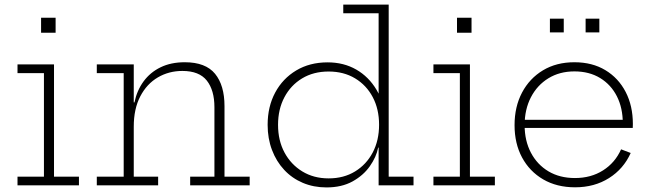

<svg xmlns="http://www.w3.org/2000/svg" viewBox="-20 -810 2836 839"><path d="M216 -38H325V0H56.5V-38H172V-490.5H56.5V-528.5H216ZM159.5 -732.5H223V-667H159.5Z M564.5 -38H671V0H403V-38H520.5V-490.5H403V-528.5H564.5ZM917 -38V-341.5Q917 -415.5 883.8 -457.8Q850.5 -500 777 -500Q718 -500 669.8 -471.8Q621.5 -443.5 593 -389Q564.5 -334.5 564.5 -256.5L553 -362.5H567.5Q578.5 -415 607.5 -454.5Q636.5 -494 681.8 -516Q727 -538 787.5 -538Q878.5 -538 919.8 -487.5Q961 -437 961 -346.5V-38H1071V0H811V-38Z M1634.5 0V-206.5L1636.5 -235.5V-292.5L1634.5 -342.5V-752H1480V-790H1678.5V-38H1787V0ZM1411.5 -537.5Q1482 -537.5 1536.8 -506Q1591.5 -474.5 1625.2 -417.8Q1659 -361 1665.5 -285L1636.5 -265Q1636.5 -333 1609 -385.2Q1581.5 -437.5 1531.8 -467.5Q1482 -497.5 1416 -497.5Q1350 -497.5 1300.2 -467.5Q1250.5 -437.5 1222.8 -385Q1195 -332.5 1195 -264.5Q1195 -196 1223.2 -143.5Q1251.5 -91 1301.2 -60.8Q1351 -30.5 1416 -30.5Q1482 -30.5 1531.5 -60.8Q1581 -91 1608.8 -143.8Q1636.5 -196.5 1636.5 -265L1643 -165H1632.5Q1624.5 -124 1596.2 -83.8Q1568 -43.5 1520.5 -17.2Q1473 9 1406.5 9Q1350.5 9 1303.2 -11Q1256 -31 1221.8 -67.8Q1187.5 -104.5 1168.5 -154.8Q1149.5 -205 1149.5 -264.5Q1149.5 -344 1182.5 -405.5Q1215.5 -467 1274.5 -502.2Q1333.5 -537.5 1411.5 -537.5Z M2033.5 -38H2142.5V0H1874V-38H1989.5V-490.5H1874V-528.5H2033.5ZM1977 -732.5H2040.5V-667H1977Z M2493 8.5Q2413 8.5 2353.5 -26.2Q2294 -61 2261.2 -122Q2228.5 -183 2228.5 -263Q2228.5 -343.5 2261.2 -405.5Q2294 -467.5 2352.8 -502.8Q2411.5 -538 2490 -538Q2568 -538 2625.2 -503.5Q2682.5 -469 2714 -408.2Q2745.5 -347.5 2745.5 -268Q2745.5 -262.5 2745.2 -258.2Q2745 -254 2745 -251H2701Q2701.5 -255.5 2701.5 -260.5Q2701.5 -265.5 2701.5 -271.5Q2701.5 -338 2675.8 -389Q2650 -440 2602.5 -469Q2555 -498 2490 -498Q2425.5 -498 2376.5 -468Q2327.5 -438 2300 -385Q2272.5 -332 2272.5 -263Q2272.5 -195 2300 -142.8Q2327.5 -90.5 2376.8 -61.2Q2426 -32 2492.5 -32Q2562.5 -32 2615.2 -65.5Q2668 -99 2694 -157.5L2736 -141.5Q2705 -72 2641.2 -31.8Q2577.5 8.5 2493 8.5ZM2256 -251V-286.5H2731L2743.5 -251ZM2383 -728.5H2443.5V-668.5H2383ZM2539 -728.5H2599V-668.5H2539Z"/></svg>

Font: Hepta Slab Light
Style: Regular
Weight: 300
Designer: Michael LaGattuta
Foundry: Michael LaGattuta
Version: Version 1.102